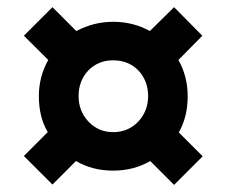

<svg xmlns="http://www.w3.org/2000/svg" viewBox="-20 -585 635 538"><path d="M400.9 -133.8Q355 -106.9 296.9 -106.9Q238.8 -106.9 192.9 -133.8L127 -67.9L46.9 -147.9L113.8 -214.8Q88.9 -256.8 88.9 -315.9Q88.9 -370.1 115.2 -417L46.9 -484.9L127 -564.9L193.8 -498Q242.7 -523.9 296.9 -523.9Q353.5 -523.9 399.9 -498L467.8 -564.9L546.9 -484.9L480 -417Q505.9 -370.6 505.9 -315.9Q505.9 -257.3 481 -213.9L547.9 -147L467.8 -66.9ZM395 -315.9Q395 -358.9 367.2 -388.2Q339.4 -416 296.9 -416Q255.9 -416 228 -388.2Q200.2 -358.9 200.2 -315.9Q200.2 -273.4 228 -244.1Q255.9 -214.8 296.9 -214.8Q339.4 -214.8 367.2 -244.1Q395 -273.4 395 -315.9Z"/></svg>

Font: D-DIN-PRO ExtraBold
Style: Bold
Weight: 800
Designer: Charles Nix
Foundry: CyberFei
Version: Version 1.000;hotconv 1.0.109;makeotfexe 2.5.65596